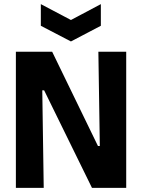

<svg xmlns="http://www.w3.org/2000/svg" viewBox="-20 -911 689 931"><path d="M57 0V-660H233L455 -203H464L457 -660H592V0H426L194 -473H185L192 0ZM178 -891 324 -814 469 -891V-786L324 -710L178 -786Z"/></svg>

Font: Bricolage Grotesque 36pt SemiCondensed
Style: Bold
Weight: 700
Width: 4
Designer: Mathieu Triay
Foundry: Atelier Triay
Version: Version 1.001;gftools[0.9.33.dev8+g029e19f]